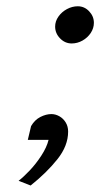

<svg xmlns="http://www.w3.org/2000/svg" viewBox="-20 -461 338 600"><path d="M223.1 -441.4Q243.7 -441.4 258.5 -425.8Q273.4 -410.2 273.4 -389.6Q273.4 -373 263.7 -358.2Q253.9 -343.3 237.8 -334.2Q221.7 -325.2 204.1 -325.2Q183.1 -325.2 167.7 -341.1Q152.3 -356.9 152.3 -377.9Q152.3 -394.5 162.6 -409.2Q172.9 -423.8 189.2 -432.6Q205.6 -441.4 223.1 -441.4ZM140.6 -104.5Q153.3 -104.5 165.5 -97.7Q177.7 -90.8 185.3 -78.4Q192.9 -65.9 192.9 -49.8Q192.9 -5.4 159.4 36.6Q126 78.6 75.7 118.7L38.1 104Q52.2 93.3 72.3 72.3Q92.3 51.3 109.1 25.4Q126 -0.5 131.8 -23.9H66.9L77.1 -66.9Q88.4 -86.4 106.2 -95.5Q124 -104.5 140.6 -104.5Z"/></svg>

Font: Lesson One Light
Style: Italic
Weight: 300
Italic angle: -14°
Designer: But Ko, Victor Gaultney, Annie Olsen, Julie Remington, Don Collingsworth, Eric Hays, Becca Hirsbrunner
Version: Version 1.100